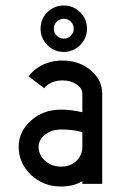

<svg xmlns="http://www.w3.org/2000/svg" viewBox="-20 -677 445 707"><path d="M205.1 -63.5Q240.2 -63.5 261.7 -85Q283.2 -106.4 283.2 -136.7V-190.4Q250.5 -200.2 205.1 -200.2Q169.9 -200.2 146 -181.2Q122.1 -162.1 122.1 -136.7Q122.1 -106.4 146 -85Q169.9 -63.5 205.1 -63.5ZM205.1 9.8Q139.2 9.8 94 -33.2Q48.8 -76.2 48.8 -136.7Q48.8 -192.4 94 -232.9Q139.2 -273.4 205.1 -273.4Q240.2 -273.4 283.2 -263.7V-332Q283.2 -352.1 261.7 -366.5Q240.2 -380.9 210 -380.9Q179.7 -380.9 158.2 -366.7Q148.4 -359.9 143.1 -352.1L85 -396Q93.8 -407.7 106.4 -418.5Q149.4 -454.1 210 -454.1Q270.5 -454.1 313.5 -418.5Q356.4 -382.8 356.4 -332V0H283.2V-9.8Q250.5 9.8 205.1 9.8ZM214.8 -485.8Q179.7 -485.8 154.5 -511Q129.4 -536.1 129.4 -571.3Q129.4 -607.4 154.5 -632.1Q179.7 -656.7 214.8 -656.7Q250 -656.7 275.1 -632.1Q300.3 -607.4 300.3 -571.3Q300.3 -536.1 275.1 -511Q250 -485.8 214.8 -485.8ZM214.8 -534.7Q230 -534.7 240.7 -545.4Q251.5 -556.2 251.5 -571.3Q251.5 -586.9 240.7 -597.4Q230 -607.9 214.8 -607.9Q199.7 -607.9 189 -597.4Q178.2 -586.9 178.2 -571.3Q178.2 -556.2 189 -545.4Q199.7 -534.7 214.8 -534.7Z"/></svg>

Font: Catrinity
Style: Regular
Weight: 400
Designer: Alexander Lange
Foundry: High-Logic / Made with FontCreator
Version: Version 2.090;May 20, 2024;FontCreator 15.0.0.2974 64-bit